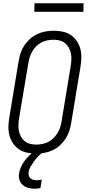

<svg xmlns="http://www.w3.org/2000/svg" viewBox="-20 -931 540 1174"><path d="M201 8Q173 8 146 2.5Q119 -3 97 -17.5Q75 -32 60 -54Q45 -76 38 -102Q31 -128 31.5 -156Q32 -184 37 -213L94 -558Q98 -582 106 -606.5Q114 -631 129 -653.5Q144 -676 164.5 -694Q185 -712 208.5 -723Q232 -734 257.5 -738.5Q283 -743 308 -743Q336 -743 363 -737.5Q390 -732 412 -717.5Q434 -703 449 -681Q464 -659 471 -633Q478 -607 477.5 -579Q477 -551 472 -522L415 -177Q411 -153 403 -128.5Q395 -104 380 -81.5Q365 -59 345 -41Q325 -23 301 -12Q277 -1 251.5 3.5Q226 8 201 8ZM201 -47Q219 -47 238 -50.5Q257 -54 274.5 -63Q292 -72 306 -85.5Q320 -99 330.5 -115.5Q341 -132 347 -150Q353 -168 356 -186L413 -531Q416 -551 416.5 -570Q417 -589 413 -607Q409 -625 400 -641Q391 -657 377 -668Q363 -679 345 -683.5Q327 -688 308 -688Q290 -688 271 -684.5Q252 -681 234.5 -672Q217 -663 203 -649.5Q189 -636 179 -619.5Q169 -603 163 -585Q157 -567 154 -549L96 -204Q93 -184 92.5 -165Q92 -146 96 -128Q100 -110 109 -94Q118 -78 132 -67Q146 -56 164 -51.5Q182 -47 201 -47ZM191 223Q170 223 151 217.5Q132 212 118 199Q104 186 98.5 167Q93 148 97 128Q100 108 109 88.5Q118 69 131 52Q144 35 159.5 19.5Q175 4 193 -8H243L242 0Q226 12 212.5 26Q199 40 188 55.5Q177 71 167 88Q157 105 155 122Q153 133 156 143Q159 153 166.5 159.5Q174 166 184 168.5Q194 171 205 171Q213 171 220.5 170Q228 169 236 167L227 219Q218 221 209 222Q200 223 191 223ZM190 -859 191 -911H491L490 -859Z"/></svg>

Font: Iosevka Light Oblique
Style: Regular
Weight: 300
Italic angle: -9°
Monospace: yes
Designer: Belleve Invis
Foundry: Belleve Invis
Version: Version 32.5.0; ttfautohint (v1.8.4)